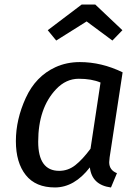

<svg xmlns="http://www.w3.org/2000/svg" viewBox="-20 -812 609 844"><path d="M226.6 -419.9Q147.9 -336.9 147.9 -189Q147.9 -61 240.2 -61Q279.3 -61 311 -85.9Q342.8 -110.8 377.9 -158.2L421.9 -449.2Q382.8 -465.8 326.4 -465.8Q270 -465.8 226.6 -419.9ZM331.1 -539.1Q426.3 -539.1 519 -494.1L461.9 -120.1Q460 -104 460 -99.1Q460 -64 494.1 -50.8L467.8 12.2Q383.8 1 375 -76.2Q307.1 11.7 221.9 12Q136.7 12.2 93.3 -42.5Q49.8 -97.2 49.8 -191.9Q49.8 -286.6 93.3 -381.6Q136.7 -476.6 223.6 -516.6Q272.5 -539.1 331.1 -539.1ZM189.9 -679.2 338.9 -792H398.9L518.1 -679.2L474.1 -633.8L360.8 -717.8L227.1 -633.8Z"/></svg>

Font: FiraSans-Italic
Style: Italic
Weight: 400
Italic angle: -8°
Designer: Carrois Corporate & Edenspiekermann AG
Foundry: Carrois Corporate GbR & Edenspiekermann AG
Version: Version 3.106;PS 003.106;hotconv 1.0.70;makeotf.lib2.5.58329